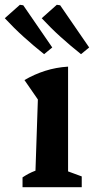

<svg xmlns="http://www.w3.org/2000/svg" viewBox="-64 -781 392 801"><path d="M30 0V-41Q42 -49 55 -56Q68 -63 84 -69L94 -366L38 -447Q79 -471 124.5 -485.5Q170 -500 220 -503V-66L277 -45V0ZM120 -555Q76 -590 35 -627Q-6 -664 -44 -705L19 -761L33 -759L154 -583ZM274 -555Q230 -590 189 -627Q148 -664 110 -705L173 -761L187 -759L308 -583Z"/></svg>

Font: Piazzolla 24pt
Style: Bold
Weight: 700
Designer: Juan Pablo del Peral
Foundry: Huerta Tipografica
Version: Version 2.005